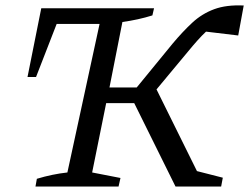

<svg xmlns="http://www.w3.org/2000/svg" viewBox="-20 -678 906 698"><path d="M618 0 468 -303H366L315 -51L418 -31L411 0H109L114 -28Q170 -45 225 -51L342 -591H186L111 -398H80L130 -648H540L534 -622Q483 -606 425 -598L378 -360H477L608 -520Q644 -563 679 -595.5Q714 -628 758.5 -644.5Q803 -661 866 -658L846 -549L729 -563Q714 -549 697.5 -530.5Q681 -512 663 -490L549 -353L696 -56L790 -32L784 0Z"/></svg>

Font: Piazzolla SC
Style: Italic
Weight: 400
Italic angle: -11.3°
Designer: Juan Pablo del Peral
Foundry: Huerta Tipografica
Version: Version 1.330